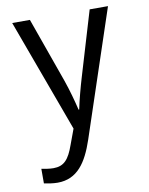

<svg xmlns="http://www.w3.org/2000/svg" viewBox="-87 -599 704 908"><g transform="rotate(-10 265.0 -145.5)"><path d="M116 245C211 245 258 174 293 70L495 -536H407L314 -225C301 -182 285 -122 276 -78H273C262 -124 248 -175 231 -224L120 -536H35L234 6L207 79C183 147 159 174 108 174C89 174 67 170 51 167V237C71 241 94 245 116 245Z"/></g></svg>

Font: Noto Sans Mono Condensed
Style: Regular
Weight: 400
Width: 3
Designer: Monotype Design Team
Foundry: Monotype Imaging Inc.
Version: Version 2.014